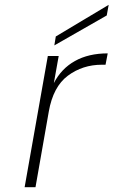

<svg xmlns="http://www.w3.org/2000/svg" viewBox="-20 -775 470 795"><path d="M422 -711 205 -587 211 -624 430 -755ZM203 -431Q234 -491 290.5 -522.5Q347 -554 426 -554L417 -507H402Q322 -507 261 -461.5Q200 -416 182 -313L127 0H82L178 -543H223Z"/></svg>

Font: Fz Poppins ExtLt
Style: Italic
Weight: 200
Italic angle: -10°
Designer: Ninad Kale (Devanagari), Jonny Pinhorn (Latin)
Foundry: Indian Type Foundry
Version: Vit hóa bi Vntype.Com & FontZin.Com